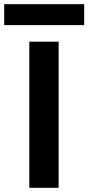

<svg xmlns="http://www.w3.org/2000/svg" viewBox="-71 -897 422 917"><path d="M69 -698V0H209V-698ZM-51 -877V-777H331V-877Z"/></svg>

Font: Poppins SemiBold
Style: Regular
Weight: 600
Designer: Ninad Kale (Devanagari), Jonny Pinhorn (Latin)
Foundry: Indian Type Foundry
Version: 4.004